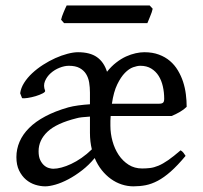

<svg xmlns="http://www.w3.org/2000/svg" viewBox="-20 -657 732 692"><path d="M652.8 -272Q643.1 -262.2 628.4 -253.7Q613.8 -245.1 598.1 -238.8H378.9Q377.9 -230.5 377.9 -221.7V-204.1Q377.9 -175.8 385.5 -148.2Q393.1 -120.6 407.7 -98.6Q422.4 -76.7 443.6 -63.2Q464.8 -49.8 492.2 -49.8Q507.3 -49.8 521.2 -51.5Q535.2 -53.2 551 -59.8Q566.9 -66.4 585.9 -79.6Q605 -92.8 630.9 -115.2Q637.2 -111.8 641.8 -105.5Q646.5 -99.1 648.9 -95.2Q619.6 -60.1 595.2 -38.6Q570.8 -17.1 548.6 -5.4Q526.4 6.3 505.1 10.5Q483.9 14.6 460.9 14.6Q439.5 14.6 418.7 7.8Q397.9 1 379.6 -12.2Q361.3 -25.4 346.4 -44.2Q331.5 -63 321.3 -87.4Q300.3 -62 275.6 -43Q251 -23.9 226.6 -11Q202.1 2 180.2 8.3Q158.2 14.6 143.1 14.6Q125.5 14.6 106.9 8.8Q88.4 2.9 73.5 -9.8Q58.6 -22.5 48.8 -42.5Q39.1 -62.5 39.1 -90.8Q39.1 -119.6 50.5 -146.2Q62 -172.9 85 -195.8Q107.9 -218.8 143.1 -237.5Q178.2 -256.3 226.1 -270Q242.2 -274.4 262.5 -277.1Q282.7 -279.8 304.2 -281.2V-323.2Q304.2 -342.3 301.3 -359.9Q298.3 -377.4 290 -390.6Q281.7 -403.8 266.8 -411.9Q252 -419.9 228 -419.9Q212.4 -419.9 194.6 -412.8Q176.8 -405.8 162.8 -393.3Q148.9 -380.9 142.1 -364.5Q135.3 -348.1 142.6 -330.1Q144 -325.7 133.5 -320.3Q123 -314.9 108.6 -310.5Q94.2 -306.2 79.8 -304Q65.4 -301.8 59.6 -303.2L52.7 -320.8Q55.2 -339.8 66.9 -358.4Q78.6 -377 96.2 -393.3Q113.8 -409.7 135.5 -423.6Q157.2 -437.5 179.4 -447.5Q201.7 -457.5 223.1 -463.1Q244.6 -468.8 261.2 -468.8Q304.2 -468.8 329.3 -451.2Q354.5 -433.6 365.7 -398.4Q381.3 -418 398.9 -431.6Q416.5 -445.3 434.3 -453.4Q452.1 -461.4 469 -465.1Q485.8 -468.8 500 -468.8Q529.8 -468.8 552.7 -460.2Q575.7 -451.7 592.5 -437.3Q609.4 -422.9 621.1 -403.3Q632.8 -383.8 639.9 -362.1Q647 -340.3 649.9 -317.1Q652.8 -293.9 652.8 -272ZM311 -118.7Q307.6 -132.8 305.9 -147.5Q304.2 -162.1 304.2 -178.2V-236.8Q288.1 -235.8 275.4 -234.4Q262.7 -232.9 256.8 -231Q183.6 -212.9 151.4 -182.4Q119.1 -151.9 119.1 -111.8Q119.1 -92.3 125 -80.1Q130.9 -67.9 139.2 -60.8Q147.5 -53.7 156.5 -51.3Q165.5 -48.8 171.9 -48.8Q185.1 -48.8 201.7 -53.2Q218.3 -57.6 236.6 -66.2Q254.9 -74.7 273.9 -87.9Q293 -101.1 311 -118.7ZM485.8 -419.9Q474.6 -419.9 459.7 -414.6Q444.8 -409.2 430.2 -394.3Q415.5 -379.4 402.6 -352.8Q389.6 -326.2 383.3 -283.2H553.2Q563.5 -283.2 567.6 -286.9Q571.8 -290.5 571.8 -300.8Q571.8 -324.2 566.9 -345.7Q562 -367.2 551.8 -383.5Q541.5 -399.9 525.1 -409.9Q508.8 -419.9 485.8 -419.9ZM530.3 -625.5Q529.3 -620.1 526.9 -613Q524.4 -606 521.5 -598.9Q518.6 -591.8 515.9 -585Q513.2 -578.1 511.2 -573.7H210.9L200.2 -585.9Q201.2 -591.3 203.6 -598.1Q206.1 -605 209 -612.1Q211.9 -619.1 214.8 -625.7Q217.8 -632.3 220.2 -637.2H519.5Z"/></svg>

Font: Gentium Plus Viet
Style: Regular
Weight: 400
Designer: J. Victor Gaultney, Annie Olsen, Iska Routamaa, Becca Hirsbrunner
Foundry: SIL International
Version: Version 5.000